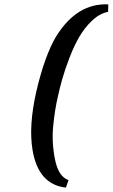

<svg xmlns="http://www.w3.org/2000/svg" viewBox="-20 -719 513 874"><path d="M128 -37Q110 -146 145 -301Q183 -465 236 -554Q331 -706 473 -699L472 -665Q434 -658 399.5 -625.5Q365 -593 340.5 -550.5Q316 -508 295.5 -454Q275 -400 263.5 -359.5Q252 -319 244 -282Q229 -218 222 -144Q215 -70 230.5 7.5Q246 85 292 101L280 135Q154 121 128 -37Z"/></svg>

Font: Heuristica
Style: Bold Italic
Weight: 700
Italic angle: -13°
Version: Version 1.0.2